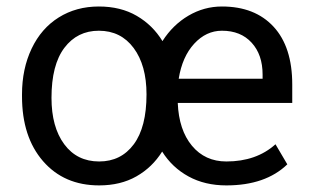

<svg xmlns="http://www.w3.org/2000/svg" viewBox="-20 -558 948 588"><path d="M47.4 -269V-262.7Q47.4 -138.7 111.8 -64.5Q176.3 9.8 283.7 9.8Q349.1 9.8 397.7 -17.8Q446.3 -45.4 476.6 -93.8Q507.3 -44.9 557.4 -17.6Q607.4 9.8 673.3 9.8Q793 9.8 859.9 -54.7L823.7 -116.2Q765.1 -63.5 673.3 -63.5Q607.9 -63.5 567.9 -111.6Q527.8 -159.7 524.4 -242.7H875V-299.3Q875 -414.1 817.9 -476.1Q760.7 -538.1 659.7 -538.1Q605 -538.1 557.1 -510Q509.3 -481.9 477.5 -432.1Q447.8 -481 398.7 -509.5Q349.6 -538.1 282.7 -538.1Q213.4 -538.1 159.9 -504.6Q106.4 -471.2 76.9 -409.2Q47.4 -347.2 47.4 -269ZM137.7 -258.3Q137.7 -359.4 177.2 -411.6Q216.8 -463.9 282.7 -463.9Q350.1 -463.9 389.4 -410.9Q428.7 -357.9 428.7 -269Q428.7 -168.5 389.6 -116Q350.6 -63.5 283.7 -63.5Q215.8 -63.5 176.8 -116.2Q137.7 -168.9 137.7 -258.3ZM659.7 -463.9Q717.3 -463.9 750.7 -427.2Q784.2 -390.6 784.2 -329.6V-316.9H527.3Q538.1 -384.3 574.7 -424.1Q611.3 -463.9 659.7 -463.9Z"/></svg>

Font: FAU Chimera
Style: Regular
Weight: 400
Version: Version 1.002;hotconv 1.0.117;makeotfexe 2.5.65602